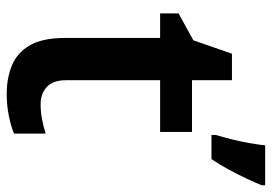

<svg xmlns="http://www.w3.org/2000/svg" viewBox="-139 -661 810 572"><g transform="rotate(90 266.0 -375.0)"><path d="M291 -91Q314 -91 336.5 -95.5Q359 -100 378 -106V-12Q358 -3 326 3.5Q294 10 259 10Q213 10 175 -5.5Q137 -21 115 -59Q93 -97 93 -165V-447H20V-502L100 -546L140 -661H219V-542H373V-447H219V-166Q219 -128 239 -109.5Q259 -91 291 -91ZM532 -750Q524 -730 512 -704.5Q500 -679 485.5 -652Q471 -625 454 -600H382V-613Q388 -632 394.5 -658Q401 -684 406 -711.5Q411 -739 413 -760H532Z"/></g></svg>

Font: Noto Sans Hanifi Rohingya SemiBold
Style: Regular
Weight: 600
Version: Version 2.101